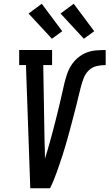

<svg xmlns="http://www.w3.org/2000/svg" viewBox="-20 -1001 582 1021"><path d="M141 0 118 -655H82V-735H257V-655H210L217 -245Q218 -223 218.5 -201Q219 -179 219 -157Q227 -182 234 -206.5Q241 -231 248 -256Q255 -281 261.5 -306Q268 -331 274.5 -356Q281 -381 287 -406Q293 -431 299 -456Q305 -481 310.5 -506Q316 -531 322 -556.5Q328 -582 336.5 -607Q345 -632 359.5 -654.5Q374 -677 395 -694.5Q416 -712 440.5 -721.5Q465 -731 491 -733Q517 -735 542 -735V-655Q519 -655 495.5 -650Q472 -645 453.5 -628Q435 -611 426 -588Q417 -565 411 -542.5Q405 -520 399.5 -497Q394 -474 388.5 -451.5Q383 -429 377 -406Q371 -383 365 -360.5Q359 -338 353 -315Q347 -292 340.5 -269.5Q334 -247 327.5 -224Q321 -201 313.5 -178.5Q306 -156 298.5 -133.5Q291 -111 283 -88.5Q275 -66 266 -44Q257 -22 246 0ZM426 -795 302 -929 372 -981 481 -835ZM256 -795 132 -929 202 -981 311 -835Z"/></svg>

Font: Iosevka Slab Medium Oblique
Style: Regular
Weight: 500
Italic angle: -9°
Monospace: yes
Designer: Belleve Invis
Foundry: Belleve Invis
Version: Version 11.1.1; ttfautohint (v1.8.3)